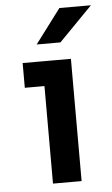

<svg xmlns="http://www.w3.org/2000/svg" viewBox="-51 -734 448 770"><g transform="rotate(-5 172.5 -349.5)"><path d="M130.9 0V-492.2H246.1V0ZM51.8 -392.6V-492.2H246.1V-392.6ZM114.3 -561.5 217.8 -699.2H344.7L210 -561.5Z"/></g></svg>

Font: Sen SemiBold
Style: Regular
Weight: 600
Designer: Kosal Sen, Philatype
Foundry: Philatype
Version: Version 2.000;gftools[0.9.31]